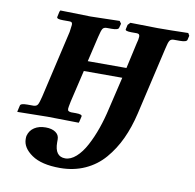

<svg xmlns="http://www.w3.org/2000/svg" viewBox="-73 -508 792 778"><g transform="rotate(10 323.0 -119.5)"><path d="M377 -77.1 408.2 -209H250L219.2 -78.1Q213.9 -52.2 213.9 -47.9Q213.9 -41 217 -38.6Q220.2 -36.1 228 -35.2H248Q261.7 -35.2 267.8 -32.7Q273.9 -30.3 272.9 -25.9L268.1 -4.9L266.1 1L138.2 -1Q121.1 -1 75.7 0Q30.3 1 13.2 1L14.2 -4.9L19 -25.9Q20.5 -35.2 47.9 -35.2H74.2Q85.9 -35.6 90.8 -43.5Q95.7 -51.3 102.1 -78.1L166 -355Q169.9 -383.3 169.9 -384.8Q169.9 -392.1 167.2 -394.5Q164.6 -397 157.2 -397H130.9Q104.5 -397 106 -405.8L110.8 -428.2L113.8 -434.1L237.8 -431.2Q255.4 -431.6 297.9 -432.6Q340.3 -433.6 357.9 -434.1L365.2 -423.8L360.8 -407.2Q359.4 -397 332 -397H311Q299.3 -397 294.4 -389.6Q289.6 -382.3 283.2 -355L258.8 -251H418L440.9 -354Q446.8 -375 446.8 -384.8Q446.8 -391.6 443.8 -394.3Q440.9 -397 434.1 -397H413.1Q385.3 -397 388.2 -405.8L392.1 -423.8L401.9 -434.1L514.2 -432.1Q565.9 -432.1 640.1 -434.1L646 -423.8L642.1 -407.2Q640.6 -397 612.8 -397H586.9Q575.2 -397 570.1 -389.2Q564.9 -381.3 559.1 -354L495.1 -77.1Q481.4 -18.6 459.2 29.1Q437 76.7 404.3 114.7Q371.6 152.8 325.2 173.8Q278.8 194.8 222.2 194.8Q146.5 194.8 106.2 167Q65.9 139.2 65.9 103Q65.9 93.8 66.9 89.8Q72.8 67.4 91.6 55.2Q110.4 43 138.2 43Q163.6 43 178.7 53.5Q193.8 64 193.8 82V94.2Q193.8 152.8 236.8 152.8Q259.3 152.8 281.5 133.1Q303.7 113.3 321.5 79.8Q339.4 46.4 353.3 6.6Q367.2 -33.2 377 -77.1Z"/></g></svg>

Font: Linux Libertine G
Style: Bold Italic
Weight: 700
Italic angle: -11.5°
Designer: Philipp H. Poll
Foundry: Philipp H. Poll
Version: Version 4.1.0